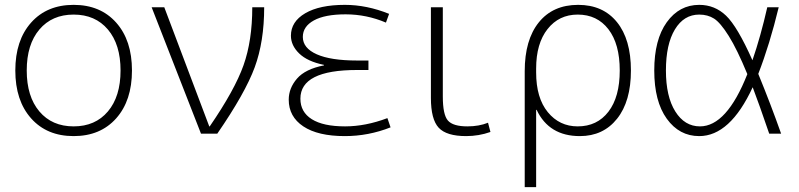

<svg xmlns="http://www.w3.org/2000/svg" viewBox="-20 -550 3287 790"><path d="M424 -428.5Q372 -490 283 -490Q194 -490 142 -428.5Q90 -367 90 -260Q90 -153 142 -91.5Q194 -30 283 -30Q372 -30 424 -91.5Q476 -153 476 -260Q476 -367 424 -428.5ZM458 -63Q393 10 283 10Q173 10 108 -63Q43 -136 43 -260Q43 -384 108 -457Q173 -530 283 -530Q393 -530 458 -457Q523 -384 523 -260Q523 -136 458 -63Z M843 -30Q946 -180 982 -281.5Q1018 -383 1018 -520H1067Q1067 -379 1028 -273Q989 -167 874 0H807L604 -520H656L841 -30Z M1313 -281V-283Q1245 -297 1211 -330Q1177 -363 1177 -403Q1177 -461 1236 -495.5Q1295 -530 1399 -530Q1489 -530 1581 -493L1568 -457Q1488 -491 1402 -491Q1317 -491 1271.5 -466Q1226 -441 1226 -398Q1226 -352 1283.5 -326.5Q1341 -301 1449 -301H1496V-262H1449Q1216 -262 1216 -144Q1216 -89 1263 -59.5Q1310 -30 1400 -30Q1484 -30 1574 -64L1587 -26Q1496 10 1399 10Q1288 10 1228 -30Q1168 -70 1168 -140Q1168 -187 1202 -226.5Q1236 -266 1313 -281Z M1802 -520V-153Q1802 -78 1823 -54Q1844 -30 1903 -30Q1951 -30 1988 -45L1998 -7Q1950 10 1898 10Q1817 10 1785 -24.5Q1753 -59 1753 -147V-520Z M2357 -490Q2280 -490 2233 -430.5Q2186 -371 2186 -268V-252Q2186 -147 2234 -88.5Q2282 -30 2357 -30Q2437 -30 2483.5 -90.5Q2530 -151 2530 -260Q2530 -369 2483.5 -429.5Q2437 -490 2357 -490ZM2576 -260Q2576 -133 2519 -61.5Q2462 10 2366 10Q2239 10 2188 -98H2186V220H2139V-257Q2139 -386 2197 -458Q2255 -530 2359 -530Q2461 -530 2518.5 -459Q2576 -388 2576 -260Z M3100 -246Q3152 -119 3194 0H3145Q3103 -123 3077 -191Q2984 10 2857 10Q2775 10 2723.5 -61.5Q2672 -133 2672 -260Q2672 -387 2723.5 -458.5Q2775 -530 2857 -530Q2921 -530 2967.5 -485.5Q3014 -441 3076 -302Q3110 -401 3137 -520H3184Q3147 -367 3100 -246ZM3055 -245Q3013 -347 2978.5 -402Q2944 -457 2918 -473.5Q2892 -490 2857 -490Q2794 -490 2757 -429Q2720 -368 2720 -260Q2720 -153 2758.5 -91.5Q2797 -30 2860 -30Q2970 -30 3055 -245Z"/></svg>

Font: M PLUS 1p Light
Style: Regular
Weight: 300
Version: Version 1.061